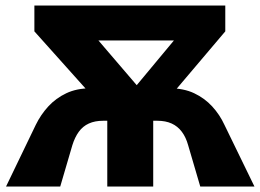

<svg xmlns="http://www.w3.org/2000/svg" viewBox="-20 -678 947 698"><path d="M708 0 664 -150Q656 -179 641 -199Q626 -219 604 -229Q582 -239 552 -239H502V-357H597Q648 -357 686 -339Q724 -321 751.5 -291Q779 -261 796 -224L905 0ZM2 0 110 -224Q128 -261 155.5 -291Q183 -321 221 -339Q259 -357 309 -357H405V-239H355Q325 -239 303 -229Q281 -219 266.5 -199Q252 -179 243 -150L199 0ZM370 0V-357H537V0ZM194 -531V-658H739V-531ZM799 -564 566 -289H411L718 -658H799ZM105 -658H229L545 -289L352 -288L105 -564Z"/></svg>

Font: Ysabeau SC Black
Style: Regular
Weight: 900
Designer: Christian Thalmann (Catharsis Fonts)
Version: Version 2.001;gftools[0.9.30]; featfreeze: smcp